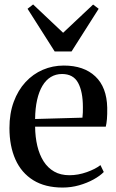

<svg xmlns="http://www.w3.org/2000/svg" viewBox="-20 -833 524 864"><path d="M262 11Q183 11 129.8 -22Q76.5 -55 49.5 -115.2Q22.5 -175.5 22.5 -256.5Q22.5 -322.5 41.8 -374.8Q61 -427 94.8 -463.5Q128.5 -500 172.8 -519Q217 -538 267 -538Q357.5 -538 409 -489.2Q460.5 -440.5 462.5 -348.5Q463 -317.5 461.2 -297.2Q459.5 -277 456 -263H138Q138.5 -216 148 -176.2Q157.5 -136.5 176.2 -107Q195 -77.5 223.8 -61Q252.5 -44.5 292.5 -44.5Q331.5 -44.5 370.8 -58.5Q410 -72.5 432 -90L447 -59Q430 -41.5 401 -25.5Q372 -9.5 336 0.8Q300 11 262 11ZM138 -297.5 351 -303.5Q352.5 -315 352.8 -327.2Q353 -339.5 353 -351Q353 -420.5 331.5 -460.2Q310 -500 259 -500Q231 -500 208.8 -486.5Q186.5 -473 171 -447Q155.5 -421 147 -383.5Q138.5 -346 138 -297.5ZM226 -601.5 104 -793.5 129 -813 264 -685.5 399 -812.5 424 -793.5 302 -601.5Z"/></svg>

Font: Merriweather 96pt Medium
Style: Regular
Weight: 500
Version: Version 2.100